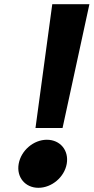

<svg xmlns="http://www.w3.org/2000/svg" viewBox="-20 -880 446 915"><path d="M203.2 -214C140.2 -214 80.2 -163 69 -99C57.8 -36 99.9 15 162.9 15C226.9 15 286.8 -36 298 -99C309.2 -163 267.2 -214 203.2 -214ZM149.1 -270H278.1L406.1 -860H229.1Z"/></svg>

Font: Hussar Wysoki
Style: Obl
Weight: 700
Foundry: Cannot Into Space Fonts
Version: Version 0.92